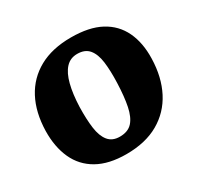

<svg xmlns="http://www.w3.org/2000/svg" viewBox="-157 -899 1122 1095"><g transform="rotate(-30 404.0 -351.5)"><path d="M44 -329Q47 -450 93 -537Q139 -624 225 -671.5Q311 -719 435 -719Q554 -719 629.5 -678.5Q705 -638 741 -562.5Q777 -487 774 -384Q771 -264 724.5 -174Q678 -84 591 -34Q504 16 378 16Q263 16 188 -26.5Q113 -69 77.5 -147Q42 -225 44 -329ZM280 -351Q278 -270 286 -211.5Q294 -153 320 -121Q346 -89 395 -89Q449 -89 477.5 -120.5Q506 -152 518.5 -213Q531 -274 534 -362Q537 -442 529.5 -499.5Q522 -557 496 -588.5Q470 -620 419 -620Q373 -620 343.5 -588Q314 -556 298.5 -495.5Q283 -435 280 -351Z"/></g></svg>

Font: Literata 18pt Black
Style: Italic
Weight: 900
Italic angle: -2°
Designer: Latin by Veronika Burian and Jose Scaglione. Greek by Irene Vlachou. Cyrillic by Vera Evstafieva
Foundry: TypeTogether
Version: Version 3.103;gftools[0.9.29]